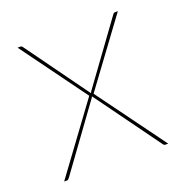

<svg xmlns="http://www.w3.org/2000/svg" viewBox="-96 -577 636 664"><g transform="rotate(-20 222.0 -245.0)"><path d="M213.5 -249 37.5 -490H48.5Q52.5 -490 54.2 -487.2Q56 -484.5 57.5 -483L222 -255.5Q223 -257.5 224 -259Q225 -260.5 226.5 -263L386.5 -483Q388 -485.5 390.2 -487.8Q392.5 -490 395.5 -490H406.5L230 -250.5L413.5 0H402.5Q398.5 0 396.8 -2.8Q395 -5.5 393.5 -7L221.5 -244Q221 -241.5 217.5 -237L50.5 -7Q48 -4.5 46.2 -2.2Q44.5 0 41.5 0H30.5Z"/></g></svg>

Font: Lato Hairline
Style: Regular
Weight: 100
Designer: Lukasz Dziedzic
Foundry: tyPoland Lukasz Dziedzic
Version: Version 2.007; 2014-02-27